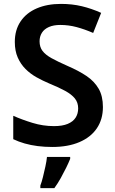

<svg xmlns="http://www.w3.org/2000/svg" viewBox="-20 -744 590 985"><path d="M508 -195Q508 -132 477 -86Q446 -40 387.5 -15Q329 10 248 10Q209 10 173.5 5.5Q138 1 106.5 -8Q75 -17 48 -30V-150Q93 -130 147 -113.5Q201 -97 257 -97Q300 -97 327.5 -108.5Q355 -120 368 -140.5Q381 -161 381 -188Q381 -218 364 -239Q347 -260 314 -278Q281 -296 232 -316Q199 -330 167.5 -347.5Q136 -365 111 -390Q86 -415 71 -449Q56 -483 56 -529Q56 -590 85.5 -634Q115 -678 168.5 -701Q222 -724 293 -724Q350 -724 400 -712Q450 -700 499 -678L458 -575Q414 -594 373 -605Q332 -616 289 -616Q255 -616 231 -605.5Q207 -595 195 -576Q183 -557 183 -532Q183 -503 198 -483Q213 -463 244.5 -445.5Q276 -428 326 -406Q384 -381 424 -354Q464 -327 486 -289Q508 -251 508 -195ZM340 71Q332 91 319.5 116.5Q307 142 292 169Q277 196 259 221H187V208Q194 190 200.5 163.5Q207 137 213 109.5Q219 82 221 61H340Z"/></svg>

Font: Noto Sans Devanagari SemiBold
Style: Regular
Weight: 600
Version: Version 2.003